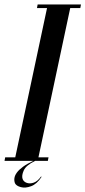

<svg xmlns="http://www.w3.org/2000/svg" viewBox="-82 -719 382 858"><path d="M101.2 70 104 71Q83 103.5 57.1 113.1Q31.2 122.8 11 117.2Q-9.2 111.8 -15 100Q-19.2 89.5 -17.6 77.2Q-16 65 -6.5 52.1Q3 39.2 20.9 26.1Q38.8 13 66.5 0H74.8Q34.5 19.5 24.1 42.8Q13.8 66 19 80.8Q23.5 93 37.4 98.1Q51.2 103.2 68.8 97.2Q86.2 91.2 101.2 70ZM-61.8 0 -58.8 -16H-13.8L128.2 -683H83.2L86.2 -699H279.8L276.8 -683H231.8L89.8 -16H134.8L131.8 0Z"/></svg>

Font: Emberly Black
Style: Italic
Weight: 900
Italic angle: -12°
Designer: Rajesh Rajput
Foundry: Rajesh Rajput
Version: Version 1.000